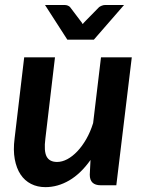

<svg xmlns="http://www.w3.org/2000/svg" viewBox="-20 -743 581 770"><path d="M508.5 -513 446.5 0H384Q340 0 340 -42.5L343 -101.5Q304 -46.5 257.8 -19.5Q211.5 7.5 162 7.5Q130 7.5 104.5 -5.5Q79 -18.5 62.5 -43.2Q46 -68 39.2 -104.5Q32.5 -141 38.5 -187.5L77 -513H200.5L162 -187.5Q155.5 -137 167 -115.2Q178.5 -93.5 209 -93.5Q229 -93.5 249.8 -104.5Q270.5 -115.5 290 -136Q309.5 -156.5 326 -185.2Q342.5 -214 353.5 -249.5L385 -513ZM477.5 -723 356.5 -584H250L160.5 -723H239Q246 -723 252 -720.5Q258 -718 261 -714.5L303 -659Q307.5 -654 311.5 -646.5Q314.5 -650 317.5 -653.2Q320.5 -656.5 323 -659L377.5 -714.5Q381.5 -717.5 388.2 -720.2Q395 -723 402 -723Z"/></svg>

Font: Lato 2
Style: Bold Italic
Weight: 700
Italic angle: -7°
Designer: Lukasz Dziedzic with Adam Twardoch and Botio Nikoltchev
Foundry: tyPoland Lukasz Dziedzic
Version: Version 2.015; 2015-08-06; http://www.latofonts.com/